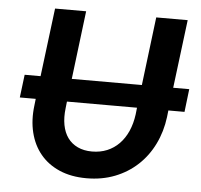

<svg xmlns="http://www.w3.org/2000/svg" viewBox="-49 -699 791 757"><g transform="rotate(5 346.5 -320.0)"><path d="M105 -377.9 138.7 -648.4H261.7L228.5 -377.9H505.9L539.1 -648.4H663.6L629.9 -377.9H693.4L682.6 -287.1H618.7L615.7 -260.7Q608.4 -202.6 584.2 -153.3Q560.1 -104 521.7 -68.4Q483.4 -32.7 432.4 -12.7Q381.3 7.3 320.3 7.3Q259.3 7.3 213.1 -12.7Q167 -32.7 137.5 -68.4Q107.9 -104 95.7 -153.3Q83.5 -202.6 90.8 -260.7L93.8 -287.1H30.8L42 -377.9ZM332.5 -99.6Q365.2 -99.6 392.3 -110.8Q419.4 -122.1 439.9 -143.1Q460.4 -164.1 473.6 -193.8Q486.8 -223.6 491.7 -260.7L494.6 -287.1H217.3L214.4 -260.7Q210 -224.1 215.6 -194.3Q221.2 -164.6 236.3 -143.6Q251.5 -122.6 275.9 -111.1Q300.3 -99.6 332.5 -99.6Z"/></g></svg>

Font: Carlito
Style: Bold Italic
Weight: 700
Italic angle: -7°
Designer: Lukasz Dziedzic
Foundry: tyPoland Lukasz Dziedzic
Version: Version 1.104